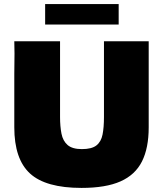

<svg xmlns="http://www.w3.org/2000/svg" viewBox="-20 -910 798 940"><path d="M379 10Q204 10 127 -60.5Q50 -131 50 -287V-547L51 -648L50 -708H274V-337Q274 -291 281 -255.5Q288 -220 311 -200Q334 -180 381 -180Q429 -180 452 -198Q475 -216 482 -251Q489 -286 489 -337V-708H708V-287Q708 -185 675 -119.5Q642 -54 570 -22Q498 10 379 10ZM201 -790V-890H561V-790Z"/></svg>

Font: Rowdies
Style: Bold
Weight: 700
Designer: Jaikishan Patel
Version: Version 1.000; ttfautohint (v1.8.3)